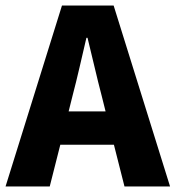

<svg xmlns="http://www.w3.org/2000/svg" viewBox="-28 -671 632 691"><path d="M233 -326C250 -390 267 -467 283 -535H287C304 -467 321 -390 338 -326L352 -270H219ZM-8 0H151L189 -150H382L420 0H584L381 -651H195Z"/></svg>

Font: Source Sans Pro
Style: Bold
Weight: 700
Designer: Paul D. Hunt
Foundry: Adobe Systems Incorporated
Version: Version 3.006;hotconv 1.0.111;makeotfexe 2.5.65597